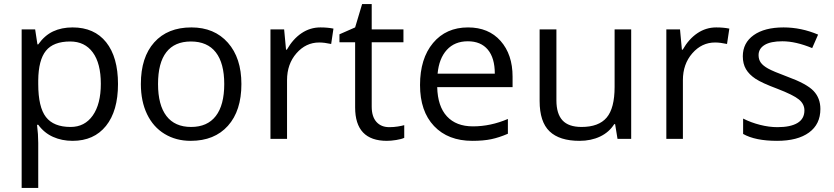

<svg xmlns="http://www.w3.org/2000/svg" viewBox="-20 -679 4078 939"><path d="M335 9.8Q282.7 9.8 239.5 -9.5Q196.3 -28.8 167 -68.8H161.1Q167 -22 167 20V240.2H85.9V-535.2H151.9L163.1 -461.9H167Q198.2 -505.9 239.7 -525.4Q281.2 -544.9 335 -544.9Q441.4 -544.9 499.3 -472.2Q557.1 -399.4 557.1 -268.1Q557.1 -136.2 498.3 -63.2Q439.5 9.8 335 9.8ZM323.2 -476.1Q241.2 -476.1 204.6 -430.7Q168 -385.3 167 -286.1V-268.1Q167 -155.3 204.6 -106.7Q242.2 -58.1 325.2 -58.1Q394.5 -58.1 433.8 -114.3Q473.1 -170.4 473.1 -269Q473.1 -369.1 433.8 -422.6Q394.5 -476.1 323.2 -476.1Z M1160.6 -268.1Q1160.6 -137.2 1094.7 -63.7Q1028.8 9.8 912.6 9.8Q840.8 9.8 785.2 -23.9Q729.5 -57.6 699.2 -120.6Q668.9 -183.6 668.9 -268.1Q668.9 -398.9 734.4 -471.9Q799.8 -544.9 916 -544.9Q1028.3 -544.9 1094.5 -470.2Q1160.6 -395.5 1160.6 -268.1ZM752.9 -268.1Q752.9 -165.5 793.9 -111.8Q835 -58.1 914.6 -58.1Q994.1 -58.1 1035.4 -111.6Q1076.7 -165 1076.7 -268.1Q1076.7 -370.1 1035.4 -423.1Q994.1 -476.1 913.6 -476.1Q834 -476.1 793.5 -423.8Q752.9 -371.6 752.9 -268.1Z M1546.9 -544.9Q1582.5 -544.9 1610.8 -539.1L1599.6 -463.9Q1566.4 -471.2 1541 -471.2Q1476.1 -471.2 1429.9 -418.5Q1383.8 -365.7 1383.8 -287.1V0H1302.7V-535.2H1369.6L1378.9 -436H1382.8Q1412.6 -488.3 1454.6 -516.6Q1496.6 -544.9 1546.9 -544.9Z M1883.8 -57.1Q1905.3 -57.1 1925.3 -60.3Q1945.3 -63.5 1957 -66.9V-4.9Q1943.8 1.5 1918.2 5.6Q1892.6 9.8 1872.1 9.8Q1716.8 9.8 1716.8 -153.8V-472.2H1640.1V-511.2L1716.8 -544.9L1751 -659.2H1797.9V-535.2H1953.1V-472.2H1797.9V-157.2Q1797.9 -108.9 1820.8 -83Q1843.8 -57.1 1883.8 -57.1Z M2290 9.8Q2171.4 9.8 2102.8 -62.5Q2034.2 -134.8 2034.2 -263.2Q2034.2 -392.6 2097.9 -468.8Q2161.6 -544.9 2269 -544.9Q2369.6 -544.9 2428.2 -478.8Q2486.8 -412.6 2486.8 -304.2V-252.9H2118.2Q2120.6 -158.7 2165.8 -109.9Q2210.9 -61 2293 -61Q2379.4 -61 2463.9 -97.2V-24.9Q2420.9 -6.3 2382.6 1.7Q2344.2 9.8 2290 9.8ZM2268.1 -477.1Q2203.6 -477.1 2165.3 -435.1Q2127 -393.1 2120.1 -318.8H2399.9Q2399.9 -395.5 2365.7 -436.3Q2331.5 -477.1 2268.1 -477.1Z M2701.2 -535.2V-188Q2701.2 -122.6 2731 -90.3Q2760.7 -58.1 2824.2 -58.1Q2908.2 -58.1 2947 -104Q2985.8 -149.9 2985.8 -253.9V-535.2H3066.9V0H3000L2988.3 -71.8H2983.9Q2959 -32.2 2914.8 -11.2Q2870.6 9.8 2814 9.8Q2716.3 9.8 2667.7 -36.6Q2619.1 -83 2619.1 -185.1V-535.2Z M3482.9 -544.9Q3518.6 -544.9 3546.9 -539.1L3535.6 -463.9Q3502.4 -471.2 3477.1 -471.2Q3412.1 -471.2 3366 -418.5Q3319.8 -365.7 3319.8 -287.1V0H3238.8V-535.2H3305.7L3314.9 -436H3318.8Q3348.6 -488.3 3390.6 -516.6Q3432.6 -544.9 3482.9 -544.9Z M3992.2 -146Q3992.2 -71.3 3936.5 -30.8Q3880.9 9.8 3780.3 9.8Q3673.8 9.8 3614.3 -23.9V-99.1Q3652.8 -79.6 3697 -68.4Q3741.2 -57.1 3782.2 -57.1Q3845.7 -57.1 3879.9 -77.4Q3914.1 -97.7 3914.1 -139.2Q3914.1 -170.4 3887 -192.6Q3859.9 -214.8 3781.2 -245.1Q3706.5 -272.9 3675 -293.7Q3643.6 -314.5 3628.2 -340.8Q3612.8 -367.2 3612.8 -403.8Q3612.8 -469.2 3666 -507.1Q3719.2 -544.9 3812 -544.9Q3898.4 -544.9 3981 -509.8L3952.1 -443.8Q3871.6 -477.1 3806.2 -477.1Q3748.5 -477.1 3719.2 -459Q3689.9 -440.9 3689.9 -409.2Q3689.9 -387.7 3700.9 -372.6Q3711.9 -357.4 3736.3 -343.8Q3760.7 -330.1 3830.1 -304.2Q3925.3 -269.5 3958.7 -234.4Q3992.2 -199.2 3992.2 -146Z"/></svg>

Font: f0_25643 
Style: Regular
Weight: 400
Foundry: Ascender Corporation
Version: Version 1.10